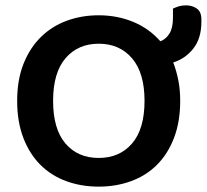

<svg xmlns="http://www.w3.org/2000/svg" viewBox="-20 -680 773 716"><path d="M652 -304Q652 -226 629 -166Q606 -106 565.5 -65.5Q525 -25 469 -4.5Q413 16 348 16Q283 16 227 -4.5Q171 -25 130.5 -65.5Q90 -106 67 -166Q44 -226 44 -304Q44 -382 67.5 -441.5Q91 -501 132 -541.5Q173 -582 228.5 -602.5Q284 -623 348 -623Q417 -623 476.5 -598.5Q536 -574 578 -526Q599 -534 612 -555Q625 -576 625 -614V-648Q636 -653 647 -656.5Q658 -660 674 -660Q697 -660 714 -648Q731 -636 731 -608V-599Q731 -537 701 -499Q671 -461 626 -447Q638 -416 645 -380.5Q652 -345 652 -304ZM519 -304Q519 -408 472.5 -462.5Q426 -517 348 -517Q271 -517 224.5 -463Q178 -409 178 -304Q178 -199 224 -145Q270 -91 348 -91Q426 -91 472.5 -145Q519 -199 519 -304Z"/></svg>

Font: Baloo Bhaina 2 SemiBold
Style: Regular
Weight: 600
Designer: Yesha Goshar, Manish Minz, Shuchita Grover and Ek Type
Foundry: Ek Type
Version: Version 1.640;hotconv 1.0.111;makeotfexe 2.5.65597; ttfautoh